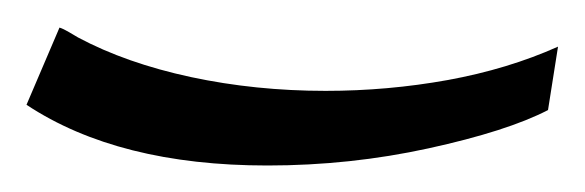

<svg xmlns="http://www.w3.org/2000/svg" viewBox="-24 -390 433 142"><path d="M173.8 -267.6Q63.5 -267.6 -4.4 -312.5L20 -369.6Q22.9 -368.7 27.1 -366.2Q31.2 -363.8 33.7 -362.3Q69.3 -343.3 117.2 -333Q165 -322.8 216.8 -322.8Q262.7 -322.8 307.1 -330.8Q351.6 -338.9 388.7 -355.5L381.3 -308.6Q351.1 -293 293 -280.3Q234.9 -267.6 173.8 -267.6Z"/></svg>

Font: Mardoto Light
Style: Italic
Weight: 300
Italic angle: -12°
Designer: Christian Robertson, Vahan Hovhannisyan
Foundry: Google
Version: Version 1.000